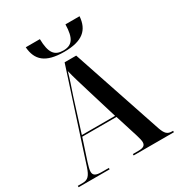

<svg xmlns="http://www.w3.org/2000/svg" viewBox="-210 -1052 1105 1190"><g transform="rotate(-30 342.5 -457.5)"><path d="M346 -771C478 -771 531 -821 538 -915H437C435 -816 408 -781 346 -781C283 -781 256 -815 254 -915H153C160 -821 212 -771 346 -771ZM3 0H225V-10H173C132 -10 115 -20 115 -46C115 -61 121 -82 129 -108L179 -260H424L476 -95C482 -75 487 -56 487 -44C487 -20 473 -10 436 -10H397V0H685V-10H678C645 -10 630 -24 614 -70L398 -714H315L111 -85C92 -27 75 -10 37 -10H3ZM182 -270 256 -505C274 -558 291 -607 305 -657C316 -610 335 -550 353 -490L420 -270Z"/></g></svg>

Font: Noto Serif Display SemiCondensed SemiBold
Style: Regular
Weight: 600
Width: 4
Designer: Monotype Design Team
Foundry: Monotype Imaging Inc.
Version: Version 2.009